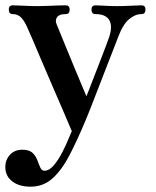

<svg xmlns="http://www.w3.org/2000/svg" viewBox="-20 -493 587 722"><path d="M95 209Q52 209 26 189Q0 169 0 135Q0 108 17.5 89Q35 70 64 70Q90 70 102.5 82Q115 94 120.5 109.5Q126 125 131.5 137Q137 149 147 149Q165 149 182 129Q199 109 213.5 81Q228 53 237.5 29.5Q247 6 250 0Q234 -38 213.5 -85.5Q193 -133 172 -181.5Q151 -230 133 -272.5Q115 -315 102.5 -344.5Q90 -374 86 -382Q74 -411 61 -425.5Q48 -440 28 -440Q13 -440 13 -457Q13 -473 28 -473Q39 -473 68 -471.5Q97 -470 123 -470Q141 -470 162 -471Q183 -472 201.5 -472.5Q220 -473 227 -473Q242 -473 242 -457Q242 -440 227 -440Q203 -440 195 -429Q187 -418 192 -404Q195 -397 206.5 -368.5Q218 -340 233.5 -302.5Q249 -265 264.5 -227.5Q280 -190 291.5 -163Q303 -136 305 -131Q307 -135 315 -156Q323 -177 334.5 -206.5Q346 -236 358 -267Q370 -298 379 -322Q388 -346 391 -355Q404 -396 390.5 -418Q377 -440 339 -440Q324 -440 324 -457Q324 -473 339 -473Q350 -473 372 -471.5Q394 -470 420 -470Q446 -470 473.5 -471.5Q501 -473 512 -473Q527 -473 527 -457Q527 -440 512 -440Q488 -440 465 -420.5Q442 -401 424 -353Q421 -345 409 -314Q397 -283 380.5 -241Q364 -199 347.5 -156Q331 -113 318 -80Q305 -47 300 -36Q271 33 242.5 88.5Q214 144 179 176.5Q144 209 95 209Z"/></svg>

Font: Zen Antique
Style: Regular
Weight: 400
Designer: Yoshimichi Ohira
Foundry: Positype
Version: Version 1.001